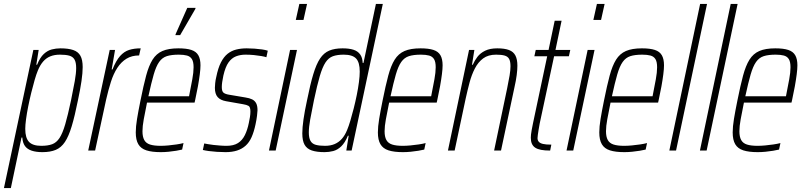

<svg xmlns="http://www.w3.org/2000/svg" viewBox="-51 -763 4078 973"><path d="M-31 190 118 -510H145L133 -435H137Q152 -472 171 -489.5Q190 -507 211.5 -512.5Q233 -518 255 -518Q295 -518 320 -509.5Q345 -501 356.5 -480.5Q368 -460 368 -423Q368 -394 362 -352.5Q356 -311 344 -255Q328 -175 312.5 -123.5Q297 -72 278 -43.5Q259 -15 231.5 -3.5Q204 8 164 8Q132 8 109.5 0.5Q87 -7 75.5 -23Q64 -39 62 -66H58L4 190ZM158 -24Q191 -24 213 -32Q235 -40 250.5 -63.5Q266 -87 279.5 -133Q293 -179 309 -255Q321 -313 328 -352.5Q335 -392 335 -418Q335 -447 326.5 -461.5Q318 -476 300 -481Q282 -486 253 -486Q225 -486 204 -477.5Q183 -469 167.5 -451Q152 -433 141 -406Q133 -387 124.5 -357.5Q116 -328 107.5 -293.5Q99 -259 92 -224Q85 -189 81 -159Q77 -129 77 -110Q77 -64 96 -44Q115 -24 158 -24Z M396 0 505 -510H532L515 -411H519Q537 -456 557.5 -479Q578 -502 603.5 -510Q629 -518 662 -518L654 -482Q617 -482 590 -465.5Q563 -449 543.5 -419Q524 -389 511 -348Q498 -307 487 -259L431 0Z M764 8Q719 8 691 -1Q663 -10 650 -32Q637 -54 637 -92Q637 -121 643.5 -160.5Q650 -200 661 -254Q676 -329 689.5 -379.5Q703 -430 722 -460.5Q741 -491 772 -504.5Q803 -518 853 -518Q894 -518 918.5 -510Q943 -502 954 -483Q965 -464 965 -432Q965 -414 961.5 -386.5Q958 -359 952 -325.5Q946 -292 938 -256L935 -243H694Q684 -194 677.5 -158.5Q671 -123 671 -98Q671 -70 680 -53.5Q689 -37 709.5 -30.5Q730 -24 763 -24Q781 -24 802 -26Q823 -28 843.5 -31Q864 -34 879 -38L872 -5Q860 -2 842 1Q824 4 803.5 6Q783 8 764 8ZM701 -275H907L911 -296Q917 -326 923.5 -361Q930 -396 930 -422Q930 -450 921.5 -463.5Q913 -477 896.5 -481.5Q880 -486 855 -486Q818 -486 794.5 -478.5Q771 -471 755.5 -449Q740 -427 728 -385.5Q716 -344 701 -275ZM838 -585 839 -590 898 -723H940L939 -718L862 -585Z M1092 8Q1071 8 1048.5 6.5Q1026 5 1007.5 2.5Q989 0 977 -3L984 -36Q991 -35 1003 -32.5Q1015 -30 1030.5 -28.5Q1046 -27 1063 -25.5Q1080 -24 1097 -24Q1133 -24 1155 -38Q1177 -52 1190 -78.5Q1203 -105 1210 -140Q1213 -154 1215.5 -169Q1218 -184 1218 -198Q1218 -221 1208.5 -226.5Q1199 -232 1180 -235L1095 -250Q1066 -255 1052 -271Q1038 -287 1038 -318Q1038 -326 1039.5 -341.5Q1041 -357 1045 -373Q1054 -418 1068.5 -446.5Q1083 -475 1102.5 -490.5Q1122 -506 1146.5 -512Q1171 -518 1199 -518Q1219 -518 1239 -516.5Q1259 -515 1277 -512.5Q1295 -510 1306 -506L1299 -473Q1290 -476 1273 -479Q1256 -482 1235.5 -484Q1215 -486 1193 -486Q1167 -486 1145 -477.5Q1123 -469 1107 -446.5Q1091 -424 1081 -380Q1077 -361 1075 -347Q1073 -333 1073 -322Q1073 -300 1082 -293Q1091 -286 1110 -283L1193 -269Q1213 -266 1226.5 -259.5Q1240 -253 1247 -240Q1254 -227 1254 -204Q1254 -197 1251.5 -176.5Q1249 -156 1244 -133Q1236 -95 1224 -68Q1212 -41 1193.5 -24.5Q1175 -8 1150 0Q1125 8 1092 8Z M1448 -662 1466 -743H1505L1487 -662ZM1312 0 1419 -510H1454L1346 0Z M1594 8Q1554 8 1529 -0.5Q1504 -9 1492.5 -29.5Q1481 -50 1481 -87Q1481 -116 1487 -158Q1493 -200 1505 -255Q1521 -335 1536.5 -386.5Q1552 -438 1571 -466.5Q1590 -495 1617.5 -506.5Q1645 -518 1685 -518Q1718 -518 1740 -511Q1762 -504 1774 -487.5Q1786 -471 1787 -444H1791L1854 -743H1889L1731 0H1704L1716 -75H1712Q1697 -39 1678 -21Q1659 -3 1637.5 2.5Q1616 8 1594 8ZM1596 -24Q1624 -24 1645 -33Q1666 -42 1681.5 -59.5Q1697 -77 1708 -104Q1716 -123 1724.5 -151.5Q1733 -180 1741.5 -213.5Q1750 -247 1757 -281.5Q1764 -316 1768 -347Q1772 -378 1772 -400Q1772 -447 1753.5 -466.5Q1735 -486 1691 -486Q1658 -486 1636 -478Q1614 -470 1598.5 -446.5Q1583 -423 1569.5 -377Q1556 -331 1540 -255Q1528 -197 1521 -157.5Q1514 -118 1514 -92Q1514 -64 1522.5 -49Q1531 -34 1549.5 -29Q1568 -24 1596 -24Z M1991 8Q1946 8 1918 -1Q1890 -10 1877 -32Q1864 -54 1864 -92Q1864 -121 1870.5 -160.5Q1877 -200 1888 -254Q1903 -329 1916.5 -379.5Q1930 -430 1949 -460.5Q1968 -491 1999 -504.5Q2030 -518 2080 -518Q2121 -518 2145.5 -510Q2170 -502 2181 -483Q2192 -464 2192 -432Q2192 -414 2188.5 -386.5Q2185 -359 2179 -325.5Q2173 -292 2165 -256L2162 -243H1921Q1911 -194 1904.5 -158.5Q1898 -123 1898 -98Q1898 -70 1907 -53.5Q1916 -37 1936.5 -30.5Q1957 -24 1990 -24Q2008 -24 2029 -26Q2050 -28 2070.5 -31Q2091 -34 2106 -38L2099 -5Q2087 -2 2069 1Q2051 4 2030.5 6Q2010 8 1991 8ZM1928 -275H2134L2138 -296Q2144 -326 2150.5 -361Q2157 -396 2157 -422Q2157 -450 2148.5 -463.5Q2140 -477 2123.5 -481.5Q2107 -486 2082 -486Q2045 -486 2021.5 -478.5Q1998 -471 1982.5 -449Q1967 -427 1955 -385.5Q1943 -344 1928 -275Z M2219 0 2326 -510H2353L2341 -435H2345Q2354 -456 2368.5 -475Q2383 -494 2407.5 -506Q2432 -518 2469 -518Q2506 -518 2528.5 -509.5Q2551 -501 2561 -481.5Q2571 -462 2571 -430Q2571 -410 2567.5 -382.5Q2564 -355 2556 -320L2488 0H2453L2519 -315Q2527 -353 2531.5 -380.5Q2536 -408 2536 -427Q2536 -452 2529 -464.5Q2522 -477 2506 -481.5Q2490 -486 2463 -486Q2423 -486 2397.5 -467Q2372 -448 2355.5 -416Q2339 -384 2328.5 -344.5Q2318 -305 2309 -264L2253 0Z M2737 0Q2710 0 2691.5 -3.5Q2673 -7 2661.5 -14.5Q2650 -22 2644.5 -34.5Q2639 -47 2639 -65Q2639 -72 2640 -81.5Q2641 -91 2643.5 -104.5Q2646 -118 2650 -138L2722 -478H2657L2664 -510H2729L2760 -658H2795L2764 -510H2839L2832 -478H2757L2684 -137Q2681 -121 2678.5 -105.5Q2676 -90 2674.5 -79Q2673 -68 2673 -63Q2673 -52 2679.5 -44.5Q2686 -37 2701 -33.5Q2716 -30 2743 -30Z M2956 -662 2974 -743H3013L2995 -662ZM2820 0 2927 -510H2962L2854 0Z M3113 8Q3068 8 3040 -1Q3012 -10 2999 -32Q2986 -54 2986 -92Q2986 -121 2992.5 -160.5Q2999 -200 3010 -254Q3025 -329 3038.5 -379.5Q3052 -430 3071 -460.5Q3090 -491 3121 -504.5Q3152 -518 3202 -518Q3243 -518 3267.5 -510Q3292 -502 3303 -483Q3314 -464 3314 -432Q3314 -414 3310.5 -386.5Q3307 -359 3301 -325.5Q3295 -292 3287 -256L3284 -243H3043Q3033 -194 3026.5 -158.5Q3020 -123 3020 -98Q3020 -70 3029 -53.5Q3038 -37 3058.5 -30.5Q3079 -24 3112 -24Q3130 -24 3151 -26Q3172 -28 3192.5 -31Q3213 -34 3228 -38L3221 -5Q3209 -2 3191 1Q3173 4 3152.5 6Q3132 8 3113 8ZM3050 -275H3256L3260 -296Q3266 -326 3272.5 -361Q3279 -396 3279 -422Q3279 -450 3270.5 -463.5Q3262 -477 3245.5 -481.5Q3229 -486 3204 -486Q3167 -486 3143.5 -478.5Q3120 -471 3104.5 -449Q3089 -427 3077 -385.5Q3065 -344 3050 -275Z M3341 0 3497 -743H3532L3375 0Z M3496 0 3652 -743H3687L3530 0Z M3789 8Q3744 8 3716 -1Q3688 -10 3675 -32Q3662 -54 3662 -92Q3662 -121 3668.5 -160.5Q3675 -200 3686 -254Q3701 -329 3714.5 -379.5Q3728 -430 3747 -460.5Q3766 -491 3797 -504.5Q3828 -518 3878 -518Q3919 -518 3943.5 -510Q3968 -502 3979 -483Q3990 -464 3990 -432Q3990 -414 3986.5 -386.5Q3983 -359 3977 -325.5Q3971 -292 3963 -256L3960 -243H3719Q3709 -194 3702.5 -158.5Q3696 -123 3696 -98Q3696 -70 3705 -53.5Q3714 -37 3734.5 -30.5Q3755 -24 3788 -24Q3806 -24 3827 -26Q3848 -28 3868.5 -31Q3889 -34 3904 -38L3897 -5Q3885 -2 3867 1Q3849 4 3828.5 6Q3808 8 3789 8ZM3726 -275H3932L3936 -296Q3942 -326 3948.5 -361Q3955 -396 3955 -422Q3955 -450 3946.5 -463.5Q3938 -477 3921.5 -481.5Q3905 -486 3880 -486Q3843 -486 3819.5 -478.5Q3796 -471 3780.5 -449Q3765 -427 3753 -385.5Q3741 -344 3726 -275Z"/></svg>

Font: Saira Condensed Thin
Style: Italic
Weight: 250
Width: 3
Italic angle: -12°
Designer: Hector Gatti with collaboration of the Omnibus-Type team
Foundry: Omnibus-Type
Version: Version 1.101